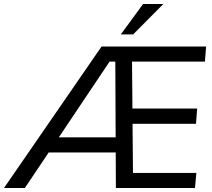

<svg xmlns="http://www.w3.org/2000/svg" viewBox="-46 -946 1068 966"><path d="M-26 0 465 -712H991L985 -636H483L514 -649L79 0ZM138 -179 178 -255H563L575 -179ZM537 0 534 -670H618L623 -76H942L935 0ZM572 -323 579 -400H946L940 -323ZM624 -773H562L674 -926H776Z"/></svg>

Font: Muli Medium
Style: Italic
Weight: 500
Italic angle: -4.541°
Designer: Vernon Adams
Foundry: Vernon Adams
Version: Version 2.100; ttfautohint (v1.8.1.43-b0c9)